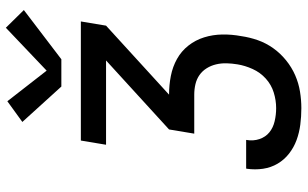

<svg xmlns="http://www.w3.org/2000/svg" viewBox="-212 -812 1025 640"><g transform="rotate(-90 300.0 -492.5)"><path d="M259 0Q231 0 204 -3.5Q177 -7 152.5 -16Q128 -25 107.5 -41Q87 -57 74 -79Q61 -101 57 -127.5Q53 -154 57 -182Q57 -182 57 -182.5Q57 -183 58 -184H153Q153 -183 153 -183Q153 -183 153 -183Q149 -160 156 -139.5Q163 -119 178.5 -106.5Q194 -94 215.5 -89Q237 -84 259 -84Q285 -84 311 -92Q337 -100 357.5 -118.5Q378 -137 389.5 -162.5Q401 -188 405 -213Q408 -231 408.5 -249Q409 -267 405 -284Q401 -301 392 -315.5Q383 -330 369.5 -339.5Q356 -349 339 -353Q322 -357 304 -357H174L188 -441L418 -651H137L151 -735H548L534 -651L304 -441Q336 -441 366.5 -435Q397 -429 423 -414.5Q449 -400 467.5 -376.5Q486 -353 495 -324Q504 -295 504.5 -263.5Q505 -232 499 -200Q495 -172 485.5 -145Q476 -118 459 -94Q442 -70 418.5 -51Q395 -32 368.5 -20.5Q342 -9 314 -4.5Q286 0 259 0ZM331 -800 213 -930 282 -980 384 -849 527 -985 586 -925 422 -800Z"/></g></svg>

Font: Iosevka SS04 Md Ex Obl
Style: Regular
Weight: 500
Width: 7
Italic angle: -9°
Monospace: yes
Designer: Belleve Invis
Foundry: Belleve Invis
Version: Version 19.0.0; ttfautohint (v1.8.4)